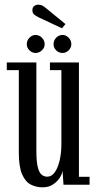

<svg xmlns="http://www.w3.org/2000/svg" viewBox="-20 -790 414 821"><path d="M162 11Q135.5 11 112.2 -0.5Q89 -12 74.8 -44Q60.5 -76 60.5 -137V-490H9V-523H135.5V-145Q135.5 -99.5 141.5 -75.5Q147.5 -51.5 158 -43Q168.5 -34.5 182 -34.5Q201 -34.5 214.5 -53.8Q228 -73 235.2 -104.8Q242.5 -136.5 242.5 -174.5V-490H193.5V-523H317.5V-34H363V0H251.5L247.5 -59.5Q245.5 -45.5 235 -29.2Q224.5 -13 206.2 -1Q188 11 162 11ZM247.5 -563.5Q231.5 -563.5 220.2 -574.8Q209 -586 209 -600.5Q209 -617 220.2 -628.8Q231.5 -640.5 247.5 -640.5Q262 -640.5 273.5 -628.8Q285 -617 285 -600.5Q285 -586 273.5 -574.8Q262 -563.5 247.5 -563.5ZM132 -563.5Q117.5 -563.5 106 -574.8Q94.5 -586 94.5 -600.5Q94.5 -617 106 -628.8Q117.5 -640.5 132 -640.5Q147.5 -640.5 159.2 -628.8Q171 -617 171 -600.5Q171 -586 159.2 -574.8Q147.5 -563.5 132 -563.5ZM245 -669 145 -716Q132 -722.5 125.2 -728.5Q118.5 -734.5 118.5 -747Q118.5 -758 126 -764Q133.5 -770 144.5 -770Q154 -770 161 -766.2Q168 -762.5 174.5 -757L260 -687Z"/></svg>

Font: Imbue Thin 10pt
Style: Regular
Weight: 400
Version: Version 1.102